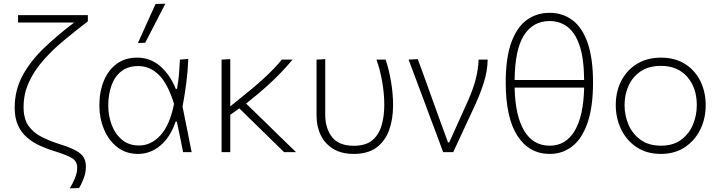

<svg xmlns="http://www.w3.org/2000/svg" viewBox="-20 -813 3849 1026"><path d="M353 193.5Q368 169 380.2 139.8Q392.5 110.5 392.5 82Q392.5 49.5 364.8 32.2Q337 15 270.5 -5.5Q230.5 -17.5 192.8 -34.8Q155 -52 124.5 -78.2Q94 -104.5 76.2 -143.2Q58.5 -182 58.5 -238Q58.5 -331.5 101 -409.8Q143.5 -488 215.8 -557Q288 -626 376 -692.5H76.5V-732H449.5V-699Q383.5 -648.5 321.8 -597.2Q260 -546 211.5 -490.8Q163 -435.5 134.5 -373.8Q106 -312 106 -240.5Q106 -178 132 -141Q158 -104 201.8 -81.8Q245.5 -59.5 299.5 -42.5Q357.5 -24.5 387.5 -7.2Q417.5 10 428.2 30Q439 50 439 77Q439 109.5 427 141Q415 172.5 402.5 192Z M718 9.5Q652.5 9.5 606.2 -27Q560 -63.5 535.5 -122.8Q511 -182 511 -249Q511 -323 534.8 -380.8Q558.5 -438.5 603.5 -471.8Q648.5 -505 713 -505Q783.5 -505 836 -459.5Q888.5 -414 919.5 -338H926Q933.5 -381 936.8 -420.2Q940 -459.5 941.5 -494.5L986 -498Q984 -435.5 975.5 -370.2Q967 -305 955.5 -243Q968 -182 980 -121.5Q992 -61 1004 0H958.5Q950 -41 942 -82Q933.5 -122.5 925 -163H918.5Q890 -79.5 836.8 -35Q783.5 9.5 718 9.5ZM723.5 -35.5Q787 -35.5 837 -89.5Q887 -143.5 910 -258Q876 -368 827.8 -414Q779.5 -460 719 -460Q663 -460 627.5 -431.5Q592 -403 575.2 -355Q558.5 -307 558.5 -249Q558.5 -195 576.8 -146Q595 -97 631.8 -66.2Q668.5 -35.5 723.5 -35.5ZM717 -583Q741 -636 764.5 -688.5Q788 -740.5 811.5 -792L863.5 -793Q836 -740.5 809.5 -688.5Q783 -636.5 756 -584.5Z M1164 0V-494.5L1210.5 -497V-244.5L1263.5 -287.5Q1339.5 -347.5 1394.8 -398.8Q1450 -450 1486 -494.5H1543.5Q1515 -460.5 1482 -425.8Q1449 -391 1404 -350.5Q1359 -310 1295 -259.5L1393.5 -164Q1431.5 -126.5 1475.2 -84Q1519 -41.5 1562 0H1498Q1462 -35 1428 -68.5Q1394 -102 1358.5 -136.5L1259 -234L1210.5 -199.5V0Z M1870.5 9.5Q1805.5 9.5 1761.2 -17.2Q1717 -44 1694.2 -90.2Q1671.5 -136.5 1671.5 -195.5V-494.5L1718 -497V-198.5Q1718 -128 1754 -81Q1790 -34 1871 -34Q1935 -34 1970.2 -64.2Q2005.5 -94.5 2019.5 -144Q2033.5 -193.5 2033.5 -252Q2033.5 -313.5 2022 -378.2Q2010.5 -443 1991.5 -494.5H2040.5Q2058.5 -442.5 2069.5 -377.2Q2080.5 -312 2080.5 -250.5Q2080.5 -175 2058.8 -116.2Q2037 -57.5 1990.8 -24Q1944.5 9.5 1870.5 9.5Z M2348 0Q2330.5 -47 2313 -95Q2295 -142.5 2278 -187.5L2245.5 -275.5Q2225 -329 2204.5 -385Q2183.5 -441 2163.5 -494.5L2212.5 -497Q2230.5 -448 2252 -389Q2273 -330 2295.2 -268.5Q2317.5 -207 2338 -150.5L2374 -52H2380.5L2481.5 -276Q2507.5 -335 2521.5 -387.5Q2535.5 -440 2537.5 -494.5H2586Q2585 -434.5 2566 -374Q2547 -313.5 2521.5 -257.5Q2491.5 -193.5 2461.8 -129Q2432 -64.5 2402 0Z M2918 9.5Q2807.5 9.5 2745 -87.2Q2682.5 -184 2682.5 -372Q2682.5 -504.5 2712.5 -586.5Q2742.5 -668.5 2795.2 -706.5Q2848 -744.5 2917 -744.5Q2987 -744.5 3039.2 -705.2Q3091.5 -666 3120.2 -583.8Q3149 -501.5 3149 -372Q3149 -241.5 3119.8 -157Q3090.5 -72.5 3038.5 -31.5Q2986.5 9.5 2918 9.5ZM2917 -700.5Q2828.5 -700.5 2780 -624.5Q2731.5 -548.5 2730 -385.5H3101.5Q3100.5 -500.5 3077 -569.8Q3053.5 -639 3012.2 -669.8Q2971 -700.5 2917 -700.5ZM2917.5 -34.5Q3004 -34.5 3051.2 -114.2Q3098.5 -194 3101.5 -345H2730Q2733 -195 2780.8 -114.8Q2828.5 -34.5 2917.5 -34.5Z M3512 9.5Q3435.5 9.5 3381.5 -26.8Q3327.5 -63 3299 -122.5Q3270.5 -182 3270.5 -251Q3270.5 -325 3300.8 -382.5Q3331 -440 3385.2 -472.5Q3439.5 -505 3511.5 -505Q3586 -505 3639.5 -471.8Q3693 -438.5 3722 -380.8Q3751 -323 3751 -251Q3751 -178 3721.2 -119Q3691.5 -60 3638 -25.2Q3584.5 9.5 3512 9.5ZM3512 -34.5Q3576.5 -34.5 3619 -65.5Q3661.5 -96.5 3682.5 -146Q3703.5 -195.5 3703.5 -251Q3703.5 -345 3652 -403Q3600.5 -461 3512 -461Q3448.5 -461 3405.2 -432.8Q3362 -404.5 3339.8 -357Q3317.5 -309.5 3317.5 -251Q3317.5 -195.5 3339 -146Q3360.5 -96.5 3403.8 -65.5Q3447 -34.5 3512 -34.5Z"/></svg>

Font: Heraclito ExtraLight
Style: Regular
Weight: 200
Designer: Kostas Bartsokas (font) & Cristiano Sobral (main changes)
Foundry: Kostas Bartsokas (font) & Cristiano Sobral (main changes)
Version: Version 1.00;July 8, 2020;FontCreator 13.0.0.2655 64-bit